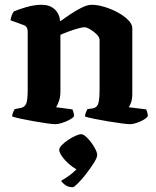

<svg xmlns="http://www.w3.org/2000/svg" viewBox="-20 -520 654 804"><path d="M212 0Q201 0 176.5 -3.5Q152 -7 123 -12Q94 -17 68.5 -22.5Q43 -28 31 -32Q31 -40 34.5 -48.5Q38 -57 41 -63L67 -68Q83 -71 89.5 -85.5Q96 -100 96 -146V-388Q96 -409 79 -415L24 -435Q28 -460 38 -472Q55 -480 89.5 -490Q124 -500 155 -500Q188 -500 208.5 -481.5Q229 -463 232 -431Q250 -444 274 -460Q298 -476 322 -488Q346 -500 364 -500Q387 -500 416 -491.5Q445 -483 472 -468.5Q499 -454 516.5 -436.5Q534 -419 534 -402V-127Q534 -106 529 -91.5Q524 -77 519 -71L592 -62Q594 -58 596.5 -50Q599 -42 599 -33Q590 -21 565.5 -10.5Q541 0 524 0Q514 0 488 -3.5Q462 -7 431.5 -12Q401 -17 374.5 -22.5Q348 -28 336 -32Q336 -40 339.5 -49Q343 -58 346 -63L368 -66Q383 -68 390 -82.5Q397 -97 397 -146V-353Q397 -364 384.5 -376.5Q372 -389 357 -397.5Q342 -406 334 -406Q324 -406 303.5 -400Q283 -394 263 -386.5Q243 -379 233 -374V-135Q233 -115 227 -97.5Q221 -80 215 -71L283 -62Q285 -59 287.5 -50.5Q290 -42 290 -33Q284 -25 269.5 -17.5Q255 -10 239 -5Q223 0 212 0ZM285 264Q266 264 253.5 255Q241 246 236 237Q252 228 269.5 215.5Q287 203 300 189Q285 181 268 166Q251 151 239.5 134.5Q228 118 228 107Q228 99 238.5 88Q249 77 264.5 66.5Q280 56 295.5 49Q311 42 320 42Q331 42 347 59Q363 76 375 96.5Q387 117 387 129Q387 140 373.5 161.5Q360 183 341.5 207Q323 231 306.5 247.5Q290 264 285 264Z"/></svg>

Font: Texturina
Style: Bold
Weight: 700
Designer: Guillermo Torres Carreño
Foundry: Omnibus-Type
Version: Version 1.002; ttfautohint (v1.8.3)